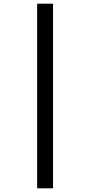

<svg xmlns="http://www.w3.org/2000/svg" viewBox="-20 -783 488 1039"><path d="M181 -763V236H267V-763Z"/></svg>

Font: Noto Sans Myanmar UI Condensed Medium
Style: Regular
Weight: 500
Width: 3
Designer: Monotype Design Team
Foundry: Monotype Imaging Inc.
Version: Version 2.103